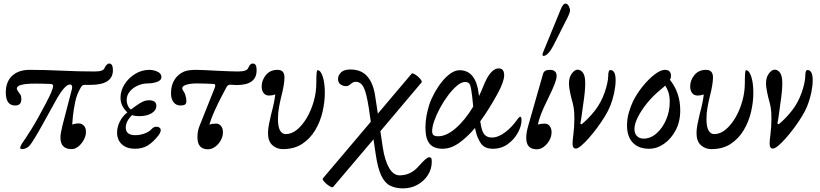

<svg xmlns="http://www.w3.org/2000/svg" viewBox="-20 -811 4532 1061"><path d="M102 13Q88 13 93 -1Q98 -15 120 -45Q135 -67 155 -99.5Q175 -132 195 -168.5Q215 -205 233 -239Q251 -273 262 -298Q273 -324 273.5 -335Q274 -346 260 -347Q239 -348 217 -348.5Q195 -349 174 -349Q73 -349 73 -322Q73 -317 76.5 -311.5Q80 -306 84 -300Q88 -295 93 -287.5Q98 -280 98 -263Q98 -228 64 -228Q12 -228 12 -300Q12 -359 47 -392Q82 -425 144 -425Q229 -425 320.5 -420.5Q412 -416 503 -416Q529 -416 542 -421Q555 -426 558 -436Q562 -445 569 -452.5Q576 -460 583 -460Q604 -460 604 -423Q604 -342 480 -342H447Q440 -342 436 -339Q432 -336 429 -332Q403 -289 395 -245Q386 -199 383 -170.5Q380 -142 379 -123Q385 -125 395 -127Q405 -129 416 -129Q431 -129 443 -117Q455 -105 455 -83Q455 -60 443 -38Q431 -16 413 -1.5Q395 13 376 13Q314 13 314 -51Q314 -62 316.5 -77Q319 -92 325 -117L378 -321Q382 -344 366 -344Q337 -344 286 -251L218 -128Q191 -79 172.5 -49Q154 -19 145 -8Q135 3 124 8Q113 13 102 13Z M726 11Q680 11 653.5 -13.5Q627 -38 627 -79Q627 -109 642 -139Q657 -169 684 -190Q667 -205 656.5 -225.5Q646 -246 646 -271Q646 -310 668.5 -345.5Q691 -381 727.5 -403Q764 -425 805 -425Q828 -425 850 -415Q872 -405 872 -386Q872 -367 848 -358.5Q824 -350 796 -350Q767 -350 740 -337.5Q713 -325 696.5 -304.5Q680 -284 680 -258Q680 -242 687 -226.5Q694 -211 704 -206Q727 -224 753 -240.5Q779 -257 803 -257Q844 -257 844 -226Q844 -201 817.5 -185Q791 -169 748 -169Q727 -169 710 -175Q675 -141 675 -106Q675 -64 728 -64Q754 -64 779.5 -73.5Q805 -83 818 -98Q828 -109 840.5 -110.5Q853 -112 859 -107Q870 -101 868 -88.5Q866 -76 856 -63Q825 -24 795.5 -6.5Q766 11 726 11Z M1129 14Q1071 14 1071 -53Q1071 -88 1083 -116L1166 -324Q1175 -346 1161 -347Q1141 -348 1117.5 -349Q1094 -350 1068 -350Q1034 -350 1010.5 -343Q987 -336 987 -323Q987 -320 988.5 -316Q990 -312 994 -307Q1001 -298 1005.5 -282Q1010 -266 1010 -252Q1010 -239 1002.5 -233.5Q995 -228 977 -228Q954 -228 939.5 -245.5Q925 -263 925 -297Q925 -338 943.5 -369Q962 -400 996 -415Q1019 -425 1064 -425Q1082 -425 1111.5 -423.5Q1141 -422 1181 -420Q1222 -418 1251 -417Q1280 -416 1296 -416Q1345 -416 1352 -436Q1362 -460 1376 -460Q1387 -460 1392.5 -452Q1398 -444 1398 -422Q1398 -341 1288 -341Q1278 -341 1270 -342Q1262 -343 1252 -343Q1240 -343 1233 -332L1206 -281Q1182 -235 1164 -194.5Q1146 -154 1137 -122Q1151 -128 1174 -128Q1191 -128 1201.5 -114.5Q1212 -101 1212 -81Q1212 -57 1200 -35.5Q1188 -14 1169 0Q1150 14 1129 14Z M1543 13Q1509 13 1485 -9Q1461 -31 1461 -75Q1461 -97 1466.5 -125.5Q1472 -154 1479 -182Q1489 -219 1494 -244.5Q1499 -270 1501 -289Q1484 -283 1467 -283Q1448 -283 1437 -296.5Q1426 -310 1426 -333Q1426 -368 1449.5 -396.5Q1473 -425 1514 -425Q1552 -425 1552 -383Q1552 -365 1547.5 -337.5Q1543 -310 1534 -276Q1528 -252 1522 -219.5Q1516 -187 1516 -153Q1516 -110 1527.5 -90Q1539 -70 1559 -70Q1592 -70 1622 -95Q1652 -120 1676 -161Q1700 -202 1714 -252Q1728 -302 1728 -353Q1728 -390 1729.5 -406.5Q1731 -423 1735 -423Q1752 -423 1763.5 -387.5Q1775 -352 1775 -298Q1775 -248 1762.5 -193.5Q1750 -139 1722 -92Q1694 -45 1650 -16Q1606 13 1543 13Z M1821 222Q1817 226 1807 221Q1797 216 1785.5 206.5Q1774 197 1767.5 188Q1761 179 1764 175L2029 -138L2018 -214Q2005 -298 1989.5 -328.5Q1974 -359 1945 -359Q1932 -359 1918 -347Q1906 -335 1892 -335Q1876 -335 1862 -344.5Q1848 -354 1848 -375Q1848 -394 1864 -410.5Q1880 -427 1917 -427Q1977 -427 2010.5 -388Q2044 -349 2054 -275L2068 -183L2254 -403Q2257 -408 2267.5 -403Q2278 -398 2289 -388.5Q2300 -379 2306.5 -369.5Q2313 -360 2310 -356L2082 -86L2095 2Q2106 75 2130 116.5Q2154 158 2188 158Q2250 158 2293 108Q2337 58 2351 58Q2360 58 2363 63Q2366 68 2366 83Q2366 123 2344.5 156.5Q2323 190 2287 210Q2251 230 2207 230Q2166 230 2136 215Q2106 200 2086.5 158.5Q2067 117 2056 40L2044 -41Z M2425 11Q2400 11 2378.5 2Q2357 -7 2344 -32.5Q2331 -58 2331 -107Q2331 -139 2337 -171.5Q2343 -204 2352 -232Q2363 -265 2381.5 -298.5Q2400 -332 2423 -360.5Q2446 -389 2471 -406Q2496 -423 2519 -423Q2566 -423 2592 -389Q2618 -355 2625 -295Q2626 -289 2627 -280Q2640 -307 2651 -335Q2659 -356 2671.5 -379Q2684 -402 2700.5 -417.5Q2717 -433 2736 -433Q2766 -433 2766 -395Q2766 -360 2729 -292Q2708 -254 2684 -215Q2660 -176 2634 -141Q2635 -134 2636 -128Q2643 -82 2658 -66.5Q2673 -51 2698 -51Q2733 -51 2771.5 -80Q2810 -109 2841 -154Q2850 -166 2855 -166Q2862 -166 2862 -147Q2862 -115 2842 -78Q2822 -41 2786.5 -15Q2751 11 2704 11Q2657 11 2636.5 -20Q2616 -51 2608 -90Q2606 -97 2605 -104Q2563 -54 2517.5 -21.5Q2472 11 2425 11ZM2368 -87Q2368 -71 2375.5 -64.5Q2383 -58 2402 -58Q2447 -58 2498.5 -102.5Q2550 -147 2595 -222Q2589 -287 2584 -315.5Q2579 -344 2571.5 -351Q2564 -358 2550 -358Q2530 -358 2505.5 -337.5Q2481 -317 2456.5 -284.5Q2432 -252 2412 -215Q2392 -178 2380 -144Q2368 -110 2368 -87Z M2946 14Q2888 14 2888 -49Q2888 -63 2890.5 -79Q2893 -95 2899 -116L2981 -403Q2987 -425 3018 -425Q3056 -425 3056 -391Q3056 -376 3045.5 -348Q3035 -320 3008 -265Q2983 -215 2969.5 -180Q2956 -145 2953 -122Q2967 -128 2990 -128Q3007 -128 3017.5 -114.5Q3028 -101 3028 -81Q3028 -57 3016 -35.5Q3004 -14 2985.5 0Q2967 14 2946 14ZM2983 -502Q2978 -502 2978 -509Q2978 -511 2978.5 -513.5Q2979 -516 2980 -519L3076 -753Q3090 -791 3105 -791Q3116 -791 3123 -777.5Q3130 -764 3130 -752Q3130 -746 3124 -731Q3118 -716 3101 -684L3044 -571Q3010 -502 2983 -502Z M3162 10Q3144 10 3144 -17Q3144 -26 3145 -38Q3146 -50 3149 -72Q3151 -87 3152.5 -111.5Q3154 -136 3154 -155Q3154 -195 3150.5 -214Q3147 -233 3146 -237Q3136 -272 3130 -302Q3124 -332 3124 -349Q3124 -384 3140 -405Q3156 -426 3172 -426Q3189 -426 3201.5 -409Q3214 -392 3214 -351Q3214 -307 3203 -236Q3196 -184 3192.5 -159.5Q3189 -135 3187 -128L3194 -124Q3233 -156 3267.5 -200Q3302 -244 3322 -302Q3330 -325 3335.5 -349.5Q3341 -374 3341 -391Q3341 -424 3353 -424Q3382 -424 3382 -367Q3382 -337 3374 -299Q3366 -261 3351 -223Q3341 -198 3322 -167Q3303 -136 3280 -105Q3257 -74 3234 -48Q3211 -22 3192 -6Q3173 10 3162 10Z M3567 11Q3509 11 3477 -22.5Q3445 -56 3445 -118Q3445 -155 3455 -189Q3465 -223 3478 -251Q3500 -295 3532.5 -335Q3565 -375 3598 -400Q3631 -425 3654 -425Q3688 -425 3688 -391Q3688 -380 3682 -370Q3739 -299 3739 -201Q3739 -138 3713.5 -90.5Q3688 -43 3649 -16Q3610 11 3567 11ZM3486 -98Q3486 -73 3500 -59Q3514 -45 3536 -45Q3575 -45 3608 -74Q3641 -103 3661 -149.5Q3681 -196 3681 -247Q3681 -278 3674 -300Q3667 -322 3656 -338Q3646 -328 3631 -316Q3589 -282 3556.5 -242Q3524 -202 3505 -164Q3486 -126 3486 -98Z M3911 13Q3877 13 3853 -9Q3829 -31 3829 -75Q3829 -97 3834.5 -125.5Q3840 -154 3847 -182Q3857 -219 3862 -244.5Q3867 -270 3869 -289Q3852 -283 3835 -283Q3816 -283 3805 -296.5Q3794 -310 3794 -333Q3794 -368 3817.5 -396.5Q3841 -425 3882 -425Q3920 -425 3920 -383Q3920 -365 3915.5 -337.5Q3911 -310 3902 -276Q3896 -252 3890 -219.5Q3884 -187 3884 -153Q3884 -110 3895.5 -90Q3907 -70 3927 -70Q3960 -70 3990 -95Q4020 -120 4044 -161Q4068 -202 4082 -252Q4096 -302 4096 -353Q4096 -390 4097.5 -406.5Q4099 -423 4103 -423Q4120 -423 4131.5 -387.5Q4143 -352 4143 -298Q4143 -248 4130.5 -193.5Q4118 -139 4090 -92Q4062 -45 4018 -16Q3974 13 3911 13Z M4251 10Q4233 10 4233 -17Q4233 -26 4234 -38Q4235 -50 4238 -72Q4240 -87 4241.5 -111.5Q4243 -136 4243 -155Q4243 -195 4239.5 -214Q4236 -233 4235 -237Q4225 -272 4219 -302Q4213 -332 4213 -349Q4213 -384 4229 -405Q4245 -426 4261 -426Q4278 -426 4290.5 -409Q4303 -392 4303 -351Q4303 -307 4292 -236Q4285 -184 4281.5 -159.5Q4278 -135 4276 -128L4283 -124Q4322 -156 4356.5 -200Q4391 -244 4411 -302Q4419 -325 4424.5 -349.5Q4430 -374 4430 -391Q4430 -424 4442 -424Q4471 -424 4471 -367Q4471 -337 4463 -299Q4455 -261 4440 -223Q4430 -198 4411 -167Q4392 -136 4369 -105Q4346 -74 4323 -48Q4300 -22 4281 -6Q4262 10 4251 10Z"/></svg>

Font: Junicode
Style: Italic
Weight: 400
Italic angle: -11°
Designer: Peter S. Baker
Version: Version 2.100; ttfautohint (v1.8.4)